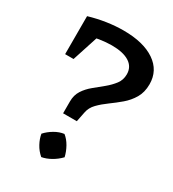

<svg xmlns="http://www.w3.org/2000/svg" viewBox="-165 -755 763 849"><g transform="rotate(30 216.5 -330.5)"><path d="M215 -664Q317 -664 375 -624.5Q433 -585 433 -515Q433 -474 415.5 -444.5Q398 -415 372 -393Q346 -371 319 -351.5Q292 -332 271.5 -311Q251 -290 246 -263L236 -213H166V-274Q166 -306 181.5 -330Q197 -354 221 -373.5Q245 -393 268 -412Q291 -431 307.5 -452.5Q324 -474 324 -503Q324 -541 292.5 -561Q261 -581 203 -581Q145 -581 68 -560L43 -638Q87 -651 130.5 -657.5Q174 -664 215 -664ZM149 -638 86 -444H43V-638ZM217 -137Q236 -122 249.5 -98Q263 -74 269 -48Q250 -28 226 -14.5Q202 -1 179 3Q158 -15 145 -39Q132 -63 128 -87Q145 -106 169 -120Q193 -134 217 -137Z"/></g></svg>

Font: Piazzolla 24pt SemiBold
Style: Regular
Weight: 600
Designer: Juan Pablo del Peral
Foundry: Huerta Tipografica
Version: Version 2.005